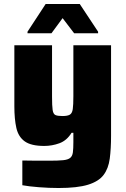

<svg xmlns="http://www.w3.org/2000/svg" viewBox="-20 -737 630 963"><path d="M274 206Q226 206 175 202Q124 198 92 192V68Q131 69 164 69Q197 69 227 69Q272 69 296.5 66.5Q321 64 332 55Q343 46 345.5 27.5Q348 9 348 -24V-71H339Q315 -32 278 -18.5Q241 -5 202 -5Q136 -5 104 -28Q72 -51 62 -95.5Q52 -140 52 -204V-510H241V-253Q241 -206 244 -185.5Q247 -165 258 -160Q269 -155 293 -155Q319 -155 330.5 -162Q342 -169 345 -190Q348 -211 348 -255V-510H537V-56Q537 9 530.5 58.5Q524 108 499.5 140.5Q475 173 421.5 189.5Q368 206 274 206ZM118 -570V-578L209 -717H380L472 -578V-570H352L294 -646L238 -570Z"/></svg>

Font: Saira ExtraBold
Style: Regular
Weight: 800
Designer: Hector Gatti with collaboration of the Omnibus-Type team
Foundry: Omnibus-Type
Version: Version 1.100; ttfautohint (v1.8.3)